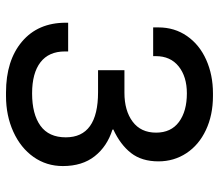

<svg xmlns="http://www.w3.org/2000/svg" viewBox="-66 -670 746 655"><g transform="rotate(90 307.5 -343.0)"><path d="M531 -510Q531 -453 502.5 -416.5Q474 -380 422 -356L423 -353Q480 -335 513.5 -292.5Q547 -250 547 -184Q547 -128 516 -84Q485 -40 430 -15Q375 10 308 10H296Q187 10 122.5 -44.5Q58 -99 58 -194V-202H156V-191Q156 -136 193 -107.5Q230 -79 299 -79Q370 -79 409.5 -107.5Q449 -136 449 -194Q449 -304 295 -304H220V-394H297Q358 -394 395.5 -422Q433 -450 433 -502Q433 -553 396.5 -580Q360 -607 299 -607Q242 -607 207 -579Q172 -551 172 -501V-492H74V-510Q74 -565 103.5 -607.5Q133 -650 184.5 -673Q236 -696 299 -696H308Q373 -696 424 -672Q475 -648 503 -605.5Q531 -563 531 -510Z"/></g></svg>

Font: Chivo
Style: Regular
Weight: 400
Designer: Hector Gatti
Foundry: Omnibus-Type
Version: Version 1.003